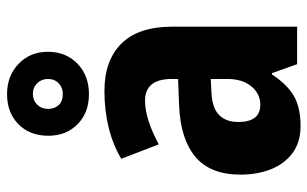

<svg xmlns="http://www.w3.org/2000/svg" viewBox="-188 -696 893 558"><g transform="rotate(-90 259.0 -416.5)"><path d="M274 -560Q363 -560 412 -510.5Q461 -461 461 -363V0H352L326 -73H322Q294 -30 260.5 -10Q227 10 172 10Q125 10 93.5 -13.5Q62 -37 46.5 -76.5Q31 -116 31 -165Q31 -252 82.5 -295.5Q134 -339 232 -343L309 -346V-364Q309 -442 246 -442Q193 -442 119 -402L77 -511Q117 -535 167 -547.5Q217 -560 274 -560ZM270 -249Q225 -247 204.5 -227Q184 -207 184 -171Q184 -107 234 -107Q266 -107 287.5 -133Q309 -159 309 -203V-251ZM265 -605Q211 -605 177.5 -638Q144 -671 144 -723Q144 -777 177.5 -810Q211 -843 265 -843Q318 -843 353 -809.5Q388 -776 388 -724Q388 -672 353.5 -638.5Q319 -605 265 -605ZM266 -681Q284 -681 296.5 -693Q309 -705 309 -724Q309 -743 296.5 -755.5Q284 -768 266 -768Q247 -768 234.5 -755.5Q222 -743 222 -724Q222 -705 233 -693Q244 -681 266 -681Z"/></g></svg>

Font: Noto Sans Ethiopic Condensed ExtraBold
Style: Regular
Weight: 800
Width: 3
Designer: Monotype Design Team
Foundry: Monotype Imaging Inc.
Version: Version 2.102; ttfautohint (v1.8.4.7-5d5b)